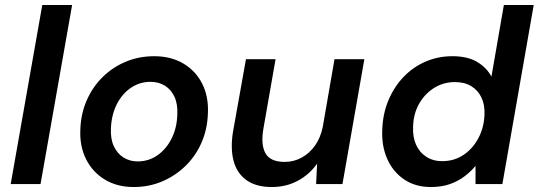

<svg xmlns="http://www.w3.org/2000/svg" viewBox="-20 -740 2166 772"><path d="M23 0 150 -720H270L143 0Z M517 12Q451 12 401.5 -18Q352 -48 326 -100Q300 -152 303 -219Q305 -282 328.5 -336Q352 -390 392.5 -430Q433 -470 486 -492Q539 -514 600 -514Q667 -514 716.5 -485Q766 -456 792.5 -404.5Q819 -353 816 -285Q814 -221 790.5 -167Q767 -113 726 -73Q685 -33 632 -10.5Q579 12 517 12ZM533 -91Q578 -91 613 -115.5Q648 -140 669.5 -182Q691 -224 693 -279Q695 -322 681.5 -351Q668 -380 643 -395.5Q618 -411 585 -411Q542 -411 506.5 -387Q471 -363 449.5 -320.5Q428 -278 426 -223Q424 -181 438 -151.5Q452 -122 477 -106.5Q502 -91 533 -91Z M1073 12Q1009 12 970.5 -16Q932 -44 919 -94Q906 -144 917 -211L969 -502H1088L1039 -222Q1028 -158 1047.5 -123.5Q1067 -89 1125 -89Q1161 -89 1192.5 -106Q1224 -123 1246.5 -154.5Q1269 -186 1278 -231L1325 -502H1445L1357 0H1251L1255 -82Q1225 -39 1178 -13.5Q1131 12 1073 12Z M1712 12Q1650 12 1605 -18.5Q1560 -49 1537 -101Q1514 -153 1517 -218Q1519 -282 1541.5 -336Q1564 -390 1602 -430Q1640 -470 1690.5 -492Q1741 -514 1799 -514Q1860 -514 1898.5 -491Q1937 -468 1956 -432L2006 -720H2126L2000 0H1892V-73Q1874 -51 1848.5 -31.5Q1823 -12 1789.5 0Q1756 12 1712 12ZM1758 -92Q1806 -92 1843.5 -117Q1881 -142 1903.5 -184.5Q1926 -227 1928 -278Q1930 -318 1916 -347.5Q1902 -377 1875 -393.5Q1848 -410 1809 -410Q1763 -410 1725.5 -386.5Q1688 -363 1665 -322.5Q1642 -282 1641 -230Q1639 -190 1652.5 -159Q1666 -128 1693.5 -110Q1721 -92 1758 -92Z"/></svg>

Font: DM Sans 16pt SemiBold
Style: Italic
Weight: 600
Italic angle: -10°
Version: Version 4.004;gftools[0.9.30]